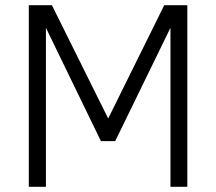

<svg xmlns="http://www.w3.org/2000/svg" viewBox="-20 -720 834 740"><path d="M91 0V-700H180L412 -233H382L613 -700H702V0H637V-656H658L424 -176H369L136 -656H157V0Z"/></svg>

Font: SUSE Thin Light
Style: Regular
Weight: 300
Version: Version 1.000